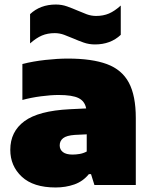

<svg xmlns="http://www.w3.org/2000/svg" viewBox="-20 -818 670 849"><path d="M226 11Q127.5 11 76.5 -36.5Q25.5 -84 25.5 -155.5Q25.5 -236 87.8 -282Q150 -328 288 -335L361 -338.5Q355 -370.5 327.5 -384.2Q300 -398 239 -398Q205 -398 161.2 -392.2Q117.5 -386.5 79 -376V-535Q126.5 -547 180.8 -553Q235 -559 280 -559Q386.5 -559 452.8 -534.5Q519 -510 549.8 -452.5Q580.5 -395 580.5 -296V0H397.5L382.5 -48H373Q347 -16 308.8 -2.5Q270.5 11 226 11ZM244 -175Q244 -156.5 258.2 -145.5Q272.5 -134.5 301 -134.5Q315.5 -134.5 332 -137.2Q348.5 -140 363.5 -148V-224L311 -221.5Q274.5 -219 259.2 -207Q244 -195 244 -175ZM400 -621.5Q373.5 -621.5 350 -629.8Q326.5 -638 305 -647.5Q284 -656.5 263.8 -664Q243.5 -671.5 222 -671.5Q190.5 -671.5 165.2 -660.8Q140 -650 113 -626V-755.5Q158 -798 227 -798Q253.5 -798 277 -789.5Q300.5 -781 322.5 -771.5Q343 -762.5 363.2 -755Q383.5 -747.5 405 -747.5Q436.5 -747.5 461.8 -758.2Q487 -769 514 -793.5V-664Q469 -621.5 400 -621.5Z"/></svg>

Font: Encode Sans SemiExpanded SemiExpanded Black
Style: Regular
Weight: 900
Width: 6
Designer: Multiple Designers
Foundry: Impallari Type
Version: Version 3.000; ttfautohint (v1.8.3) -l 8 -r 50 -G 200 -x 14 